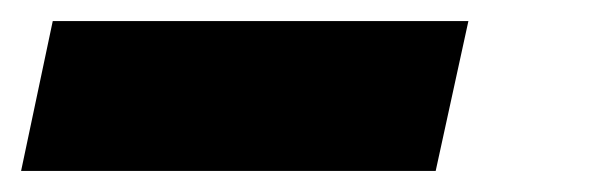

<svg xmlns="http://www.w3.org/2000/svg" viewBox="-65 -20 559 182"><path d="M-45 142 -15 0H379L348 142Z"/></svg>

Font: Mona Sans ExtraLight ExtraBold
Style: Italic
Weight: 800
Italic angle: -11.6951°
Version: Version 2.000